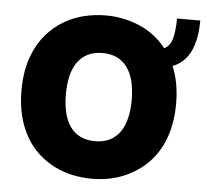

<svg xmlns="http://www.w3.org/2000/svg" viewBox="-53 -808 945 875"><g transform="rotate(5 419.5 -370.5)"><path d="M397.7 9.9Q351.9 9.9 307.9 0.2Q263.8 -9.6 224.6 -29.5Q185.4 -49.4 152.2 -79.9Q119 -110.4 95 -152Q71 -193.5 57.5 -246.3Q44 -299 44 -363.6Q44 -456 71.4 -525.6Q93 -581 127.5 -620.9Q161.9 -660.9 204.9 -686.8Q247.9 -712.7 297.1 -725Q346.2 -737.2 397.7 -737.2Q478 -737.2 550.8 -706.7Q623.6 -676.1 675.4 -611.5Q702.1 -624.3 711.8 -660Q721.6 -695.7 721.6 -751.4H828.1Q828.1 -667.3 802.4 -611.7Q776.6 -556.1 720.2 -534.1Q751.4 -461.6 751.4 -363.6Q751.4 -317.1 744.3 -276.6Q737.2 -236.2 723.9 -201.5Q710.6 -166.9 691.6 -138Q672.6 -109 648.8 -85.9Q622.2 -60.7 592.7 -42.6Q563.2 -24.5 531.4 -12.8Q499.6 -1.1 465.9 4.4Q432.2 9.9 397.7 9.9ZM397.7 -161.9Q436.1 -161.9 464.5 -176Q492.9 -190 511.5 -216.1Q530.2 -242.2 539.2 -279.5Q548.3 -316.8 548.3 -363.6Q548.3 -410.5 539.2 -447.8Q530.2 -485.1 511.5 -511.2Q492.9 -537.3 464.7 -551.3Q436.4 -565.3 397.7 -565.3Q359.4 -565.3 331 -551.3Q302.6 -537.3 283.9 -511.2Q265.3 -485.1 256.2 -447.8Q247.2 -410.5 247.2 -363.6Q247.2 -316.8 256.2 -279.3Q265.3 -241.8 283.9 -215.7Q302.6 -189.6 330.8 -175.8Q359 -161.9 397.7 -161.9Z"/></g></svg>

Font: Linik Sans Black
Style: Regular
Weight: 900
Designer: Fonts by Rasmus Andersson / Changes by Cristiano Sobral with parts from Marc Monis
Foundry: rsms
Version: Version 3.020; ttfautohint (v1.6)